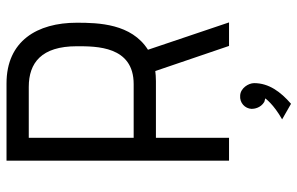

<svg xmlns="http://www.w3.org/2000/svg" viewBox="-186 -554 935 604"><g transform="rotate(-90 282.0 -252.5)"><path d="M513 0 427 -255C509 -307 512 -410 512 -479C512 -603 455 -700 321 -700H78V0H150V-230H328C342 -230 351 -231 360 -232L439 0ZM150 -300V-630H310C386 -630 438 -590 438 -479C438 -418 439 -300 319 -300ZM257 195C295 162 322 125 322 79C322 61 306 36 283 35C260 33 242 50 241 71C241 78 243 99 263 111L274 114C274 114 256 140 208 167Z"/></g></svg>

Font: Advent Pro
Style: Medium
Weight: 500
Designer: Andreas Kalpakidis
Foundry: Andreas Kalpakidis
Version: Version 2.002 2008